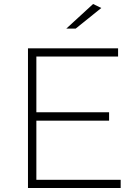

<svg xmlns="http://www.w3.org/2000/svg" viewBox="-20 -941 687 961"><path d="M446 -921 312 -798H359L487 -901ZM120 -699V0H584V-41H162V-337H526V-379H162V-658H571V-699Z"/></svg>

Font: Montserrat ExtraLight
Style: Regular
Weight: 250
Designer: Julieta Ulanovsky
Foundry: Julieta Ulanovsky
Version: Version 4.000